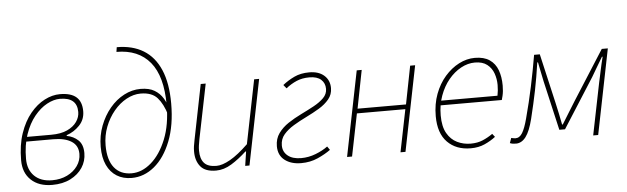

<svg xmlns="http://www.w3.org/2000/svg" viewBox="-47 -893 3510 1074"><g transform="rotate(-5 1708.0 -356.0)"><path d="M208 12Q133 12 89.5 -29Q46 -70 46 -140Q46 -226 68.5 -291.5Q91 -357 127.5 -401Q164 -445 207.5 -467.5Q251 -490 294 -490Q356 -490 386 -463.5Q416 -437 416 -384Q416 -337 385 -304.5Q354 -272 312 -258V-254Q350 -247 376 -222.5Q402 -198 402 -150Q402 -105 378 -68.5Q354 -32 310.5 -10Q267 12 208 12ZM210 -14Q257 -14 294 -32Q331 -50 352.5 -80.5Q374 -111 374 -148Q374 -195 337 -218.5Q300 -242 235 -242H69L74 -268H226Q281 -268 316.5 -284.5Q352 -301 370 -327Q388 -353 388 -382Q388 -464 292 -464Q257 -464 219 -443.5Q181 -423 148 -382.5Q115 -342 94.5 -282.5Q74 -223 74 -146Q74 -85 110 -49.5Q146 -14 210 -14Z M654 12Q606 12 570.5 -10Q535 -32 515.5 -74Q496 -116 496 -176Q496 -239 517 -294Q538 -349 573 -391Q608 -433 653 -456.5Q698 -480 746 -480Q794 -480 824 -462Q854 -444 871.5 -415Q889 -386 898 -352L888 -320Q869 -384 838 -419Q807 -454 744 -454Q704 -454 664.5 -432.5Q625 -411 593.5 -373Q562 -335 543 -286Q524 -237 524 -182Q524 -100 558.5 -57Q593 -14 656 -14Q714 -14 766 -59Q818 -104 851 -185.5Q884 -267 884 -378Q884 -539 818.5 -618.5Q753 -698 630 -698L634 -724Q722 -724 783.5 -686.5Q845 -649 877.5 -573.5Q910 -498 910 -384Q910 -262 875 -173Q840 -84 782 -36Q724 12 654 12Z M1128 12Q1067 12 1040.5 -20.5Q1014 -53 1014 -104Q1014 -122 1016 -134.5Q1018 -147 1022 -168L1084 -478H1112L1050 -172Q1046 -150 1044 -136.5Q1042 -123 1042 -108Q1042 -62 1063 -38Q1084 -14 1132 -14Q1165 -14 1210 -39.5Q1255 -65 1312 -120L1384 -478H1412L1316 0H1292L1304 -80H1300Q1258 -41 1215 -14.5Q1172 12 1128 12Z M1606 12Q1549 12 1513.5 -15.5Q1478 -43 1478 -94Q1478 -136 1500 -166.5Q1522 -197 1556 -219.5Q1590 -242 1629 -261Q1668 -280 1702 -298.5Q1736 -317 1758 -339Q1780 -361 1780 -390Q1780 -422 1758 -442Q1736 -462 1692 -462Q1652 -462 1620.5 -448.5Q1589 -435 1560 -412L1544 -432Q1574 -456 1610 -473Q1646 -490 1694 -490Q1747 -490 1777.5 -463Q1808 -436 1808 -392Q1808 -356 1786 -329.5Q1764 -303 1730 -282.5Q1696 -262 1657 -243Q1618 -224 1584 -203.5Q1550 -183 1528 -157.5Q1506 -132 1506 -96Q1506 -60 1533 -38Q1560 -16 1608 -16Q1650 -16 1690 -31.5Q1730 -47 1758 -68L1772 -48Q1742 -26 1699.5 -7Q1657 12 1606 12Z M1864 0 1960 -478H1988L1946 -264H2218L2260 -478H2288L2192 0H2164L2212 -238H1940L1892 0Z M2558 12Q2476 12 2427 -38Q2378 -88 2378 -184Q2378 -252 2399 -308Q2420 -364 2455.5 -404.5Q2491 -445 2534.5 -467.5Q2578 -490 2624 -490Q2675 -490 2706.5 -468.5Q2738 -447 2752 -409Q2766 -371 2766 -322Q2766 -306 2764.5 -291.5Q2763 -277 2760 -264.5Q2757 -252 2754 -242H2402L2408 -268H2732Q2735 -283 2736.5 -297.5Q2738 -312 2738 -328Q2738 -362 2727 -393Q2716 -424 2690.5 -444Q2665 -464 2622 -464Q2582 -464 2543.5 -443Q2505 -422 2474 -384.5Q2443 -347 2424.5 -296Q2406 -245 2406 -186Q2406 -123 2427.5 -85.5Q2449 -48 2484 -31Q2519 -14 2560 -14Q2598 -14 2627.5 -26.5Q2657 -39 2684 -58L2698 -40Q2671 -19 2636.5 -3.5Q2602 12 2558 12Z M2812 8Q2802 8 2793 6.5Q2784 5 2778 2L2788 -26Q2793 -25 2799.5 -23.5Q2806 -22 2812 -22Q2835 -22 2850.5 -47.5Q2866 -73 2880 -126Q2904 -215 2922.5 -302.5Q2941 -390 2956 -478H2988L3052 -200Q3059 -170 3065.5 -138.5Q3072 -107 3078 -76H3082Q3102 -108 3121.5 -140Q3141 -172 3160 -202L3336 -478H3370L3274 0H3246L3305 -292Q3308 -305 3311.5 -321.5Q3315 -338 3319 -357Q3323 -376 3327.5 -395.5Q3332 -415 3337 -434H3333Q3316 -406 3300.5 -379.5Q3285 -353 3269 -326L3092 -48H3060L2996 -326Q2990 -354 2985 -379.5Q2980 -405 2974 -434H2970Q2958 -351 2943.5 -279Q2929 -207 2908 -122Q2891 -54 2867.5 -23Q2844 8 2812 8Z"/></g></svg>

Font: Source Sans 3
Style: Italic
Weight: 200
Italic angle: -11°
Designer: Paul D. Hunt
Foundry: Adobe
Version: Version 3.046;hotconv 1.0.118;makeotfexe 2.5.65603